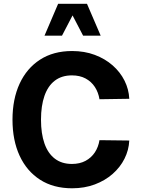

<svg xmlns="http://www.w3.org/2000/svg" viewBox="-20 -988 755 1013"><path d="M196.3 -356.4Q196.3 -429.7 214.6 -482.2Q232.9 -534.7 269.3 -562.5Q305.7 -590.3 359.4 -590.3Q400.9 -590.3 431.4 -574Q461.9 -557.6 480.5 -529.1Q499 -500.5 504.9 -464.4L662.1 -466.8Q659.7 -517.1 637 -562.5Q614.3 -607.9 574.2 -643.1Q534.2 -678.2 480 -698.5Q425.8 -718.8 360.4 -718.8Q261.7 -718.8 191.4 -673.3Q121.1 -627.9 83.5 -546.6Q45.9 -465.3 45.9 -356.4Q45.9 -247.6 83.5 -166.3Q121.1 -85 191.4 -39.8Q261.7 5.4 360.4 5.4Q425.8 5.4 480 -14.9Q534.2 -35.2 574.2 -70.3Q614.3 -105.5 637 -150.9Q659.7 -196.3 662.1 -246.6L504.9 -248.5Q499 -212.4 480.5 -184.1Q461.9 -155.8 431.4 -139.4Q400.9 -123 359.4 -123Q305.7 -123 269.3 -150.9Q232.9 -178.7 214.6 -231Q196.3 -283.2 196.3 -356.4ZM511.2 -799.8 439 -967.8H286.6L214.8 -799.8H307.1L362.8 -906.7L418.5 -799.8Z"/></svg>

Font: Estedad-FD-VF Thin
Style: Regular
Weight: 100
Designer: Amin Abedi
Version: Version 5.0